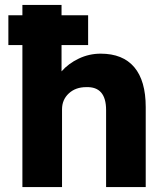

<svg xmlns="http://www.w3.org/2000/svg" viewBox="-20 -760 676 780"><path d="M71 0V-577H14V-698H71V-740H230V-698H338V-577H230V-470Q258 -502 300 -522Q342 -542 389 -542Q479 -542 525.5 -487Q572 -432 572 -325V0H411V-313Q411 -409 330 -406Q287 -406 259.5 -380.5Q232 -355 232 -316V0Z"/></svg>

Font: Readex Pro
Style: Bold
Weight: 700
Designer: Bonnie Shaver-Troup, Thomas Jockin
Foundry: Lexend
Version: Version 1.203; ttfautohint (v1.8.3)